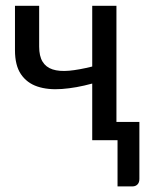

<svg xmlns="http://www.w3.org/2000/svg" viewBox="-20 -498 529 682"><path d="M393.6 -64.9H475.1V137.7Q475.1 150.4 468.3 157.2Q461.4 164.1 450.7 164.1H397.5V0H307.6V-201.2Q250 -185.5 200 -181.9Q149.9 -178.2 112.8 -190.7Q75.7 -203.1 54.4 -234.4Q33.2 -265.6 33.2 -319.8V-477.5H119.1V-332.5Q119.1 -298.8 131.1 -279.1Q143.1 -259.3 166.7 -251.5Q190.4 -243.7 225.6 -246.8Q260.7 -250 307.6 -261.7V-477.5H393.6Z"/></svg>

Font: Carlito
Style: Regular
Weight: 400
Designer: Lukasz Dziedzic
Foundry: tyPoland Lukasz Dziedzic
Version: Version 1.104